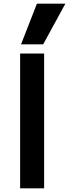

<svg xmlns="http://www.w3.org/2000/svg" viewBox="-20 -1020 374 1040"><path d="M89 0V-730H219V0ZM214 -780H94L180 -1000H334Z"/></svg>

Font: M PLUS 2 Thin SemiBold
Style: Regular
Weight: 600
Version: Version 1.001